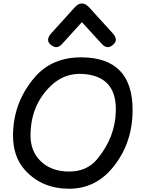

<svg xmlns="http://www.w3.org/2000/svg" viewBox="-20 -1074 838 1124"><path d="M459.5 -1053.7Q480.5 -1054.2 502.4 -1030.3L638.2 -880.9Q672.4 -843.3 647.9 -817.9Q610.8 -778.8 576.7 -816.4L459.5 -944.3L343.3 -816.4Q309.1 -778.8 271 -817.9Q247.6 -843.3 281.7 -880.9L417 -1030.3Q438.5 -1054.2 459.5 -1053.7ZM466.3 -641.1Q357.4 -648.4 277.3 -571.3Q158.7 -457 158.7 -280.8Q158.7 -191.9 212.9 -135.7Q276.4 -69.8 384.3 -69.8Q488.8 -69.8 548.3 -141.6Q656.2 -271 658.2 -428.7Q661.1 -627.9 466.3 -641.1ZM460.4 -738.3Q756.8 -734.9 756.3 -429.2Q755.9 -231.9 637.7 -90.3Q537.1 30.8 384.3 30.8Q225.1 30.8 126.5 -78.1Q56.2 -155.8 56.2 -279.8Q56.2 -473.6 183.6 -622.1Q285.6 -740.2 460.4 -738.3Z"/></svg>

Font: Comic Relief
Style: Regular
Weight: 400
Designer: Jeff Davis
Foundry: Loudifier
Version: Version 1.0